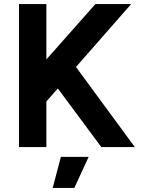

<svg xmlns="http://www.w3.org/2000/svg" viewBox="-20 -720 688 940"><path d="M238 200H344L414 48H278ZM73 0H207V-223L263 -287L476 0H640L352 -392L622 -700H447L207 -429V-700H73Z"/></svg>

Font: Unageo
Style: Bold
Weight: 700
Designer: Richard Sepsi
Foundry: Richard Sepsi
Version: Version 2.000